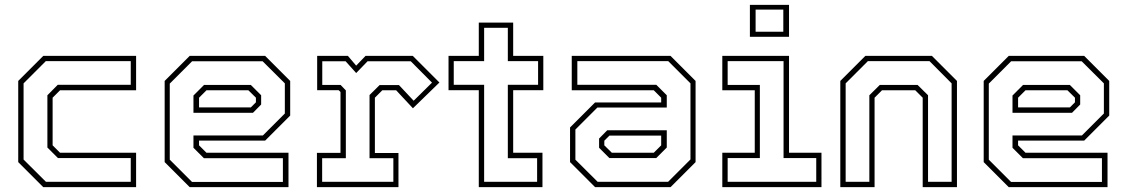

<svg xmlns="http://www.w3.org/2000/svg" viewBox="-20 -770 4639 790"><path d="M158 0 55 -103V-437L158 -540H540V-398.5H227L196.5 -368V-172L227 -141.5H540V0ZM169 -22H518V-119.5H218.5L175 -163V-378L217.5 -421H518V-518.5H168.5L77 -427V-113.5Z M1071 -540 1174 -437V-294.5L1071 -191.5H799V-172L829.5 -141.5H1167V0H760.5L657.5 -103V-437L760.5 -540ZM1012 -420.5 1054.5 -378V-340L1021 -306H776V-377L819.5 -420.5ZM1060.5 -518H770.5L678.5 -426V-113L770 -21.5H1144V-119H819L776 -162V-212.5H1061.5L1152 -303V-427ZM1002 -398.5H829.5L799 -368V-328H1012L1033 -349V-368Z M1284 0V-141H1381V-391.5L1373.5 -399H1285V-540H1411.5L1445.5 -500L1484 -540H1678.5L1788 -430.5L1679 -324.5L1610 -398.5H1553L1522.5 -368V-140.5H1619.5V0ZM1305.5 -22H1598.5V-119H1500.5V-379L1542 -420H1621.5L1682 -355.5L1757.5 -430L1670 -518H1492.5L1445.5 -469.5L1402 -518H1306V-420.5H1381.5L1403 -398V-119H1305.5Z M1950 0V-399H1825.5V-540H1950V-677H2091.5V-540H2215.5V-399H2091.5V-141.5H2212V0ZM1972 -22H2190V-119H2069.5V-421H2194V-518.5H2069.5V-655.5H1972V-518.5H1847V-421H1972Z M2428.5 0 2325.5 -103V-245.5L2428.5 -348.5H2700.5V-368L2670 -398.5H2332.5V-540H2739L2842 -437V-103L2739 0ZM2487.5 -119.5 2445 -162V-200L2478.5 -234H2723.5V-163L2680 -119.5ZM2439 -22H2729L2821 -114V-427L2729.5 -518.5H2355.5V-421H2680.5L2723.5 -378V-327.5H2438L2347.5 -237V-113ZM2497.5 -141.5H2670L2700.5 -172V-212H2487.5L2466.5 -191V-172Z M3065.5 -618.5V-750H3226.5V-618.5ZM3089 -639.5H3203V-730.5H3089ZM2952 0V-141.5H3085.5V-398.5H2952V-540H3226.5V-141.5H3360V0ZM2974 -22H3338.5V-119.5H3204V-518.5H2974V-420.5H3106.5V-119.5H2974Z M3437.5 0V-437L3540.5 -540H3814.5L3917.5 -437V0H3776.5V-368L3746 -398.5H3609L3578.5 -368V0ZM3459.5 -22H3557V-378L3600 -420.5H3755.5L3798.5 -378V-22H3895.5V-427L3804.5 -518.5H3551L3459.5 -427Z M4441 -540 4544 -437V-294.5L4441 -191.5H4169V-172L4199.5 -141.5H4537V0H4130.5L4027.5 -103V-437L4130.5 -540ZM4382 -420.5 4424.5 -378V-340L4391 -306H4146V-377L4189.5 -420.5ZM4430.5 -518H4140.5L4048.5 -426V-113L4140 -21.5H4514V-119H4189L4146 -162V-212.5H4431.5L4522 -303V-427ZM4372 -398.5H4199.5L4169 -368V-328H4382L4403 -349V-368Z"/></svg>

Font: Tourney Thin ExtraLight
Style: Regular
Weight: 250
Version: Version 1.015